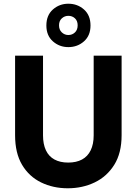

<svg xmlns="http://www.w3.org/2000/svg" viewBox="-20 -999 733 1031"><path d="M344 12Q265 12 200.5 -19.5Q136 -51 98.5 -114Q61 -177 61 -273V-700H211V-272Q211 -225 226.5 -192Q242 -159 272.5 -142.5Q303 -126 346 -126Q390 -126 420.5 -142.5Q451 -159 467 -192Q483 -225 483 -272V-700H633V-273Q633 -177 593.5 -114Q554 -51 488.5 -19.5Q423 12 344 12ZM347 -746Q299 -746 264 -777Q229 -808 229 -862Q229 -917 264 -948Q299 -979 347 -979Q396 -979 431 -948Q466 -917 466 -862Q466 -808 431 -777Q396 -746 347 -746ZM347 -811Q368 -811 382.5 -825Q397 -839 397 -863Q397 -887 382.5 -900.5Q368 -914 347 -914Q327 -914 312 -900.5Q297 -887 297 -863Q297 -839 312 -825Q327 -811 347 -811Z"/></svg>

Font: DM Sans 11pt Black
Style: Regular
Weight: 900
Version: Version 4.004;gftools[0.9.30]